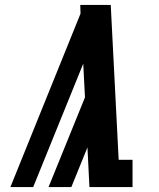

<svg xmlns="http://www.w3.org/2000/svg" viewBox="-20 -755 640 775"><path d="M22 0 305 -700 304 -735H427L459 -110H515V0H341L333 -160L268 0H176L323 -362L316 -498L114 0Z"/></svg>

Font: Iosevka Curly Slab XBdEx
Style: Italic
Weight: 800
Width: 7
Italic angle: -9°
Monospace: yes
Designer: Belleve Invis
Foundry: Belleve Invis
Version: Version 11.1.0; ttfautohint (v1.8.3)